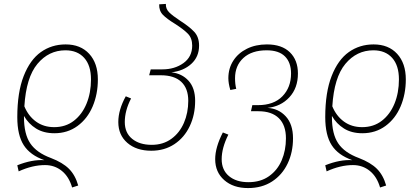

<svg xmlns="http://www.w3.org/2000/svg" viewBox="-20 -757 2135 977"><path d="M102 -167V-161Q102 -75 134 -27.5Q166 20 239 47Q299 70 331 102Q363 134 378 187L347 197Q331 142 294.5 112.5Q258 83 209 83Q145 83 75 115L68 84Q143 54 206 58Q134 33 101 -18Q68 -69 68 -161Q68 -287 100.5 -370Q133 -453 188 -492Q243 -531 314 -531Q390 -531 434 -483Q478 -435 478 -353Q478 -278 451.5 -215.5Q425 -153 374.5 -116Q324 -79 257 -79Q202 -79 163.5 -103Q125 -127 102 -167ZM104 -216Q124 -167 163 -138.5Q202 -110 256 -110Q314 -110 356 -142.5Q398 -175 420.5 -230Q443 -285 443 -353Q443 -424 408.5 -462.5Q374 -501 313 -501Q228 -501 170.5 -432Q113 -363 104 -216Z M973 -244Q973 -173 945.5 -115Q918 -57 867.5 -23.5Q817 10 750 10Q674 10 628 -30Q582 -70 582 -136Q582 -198 620 -267L647 -256Q615 -194 615 -136Q615 -81 652.5 -50.5Q690 -20 752 -20Q810 -20 852 -50.5Q894 -81 916 -132Q938 -183 938 -244Q938 -307 902.5 -340.5Q867 -374 798 -374H739L747 -404H806Q869 -404 913.5 -436Q958 -468 958 -525Q958 -563 936 -585.5Q914 -608 870 -636Q829 -661 809 -681.5Q789 -702 790 -735L824 -737Q823 -712 840.5 -694.5Q858 -677 896 -652Q943 -622 968 -595.5Q993 -569 993 -525Q993 -468 953.5 -432Q914 -396 852 -389Q906 -383 939.5 -346Q973 -309 973 -244Z M1471 -53Q1471 18 1443.5 75.5Q1416 133 1364.5 166.5Q1313 200 1242 200Q1167 200 1121 159.5Q1075 119 1075 53Q1075 -7 1114 -83L1142 -72Q1108 -4 1108 53Q1108 108 1145 139Q1182 170 1244 170Q1306 170 1349 139.5Q1392 109 1413.5 58.5Q1435 8 1435 -53Q1435 -120 1399 -155.5Q1363 -191 1295 -191H1257L1264 -222H1293Q1373 -222 1417 -267Q1461 -312 1461 -383Q1461 -439 1430 -470Q1399 -501 1337 -501Q1261 -501 1218.5 -462Q1176 -423 1176 -359Q1176 -329 1182 -305L1152 -299Q1142 -333 1142 -359Q1142 -409 1167 -448Q1192 -487 1236.5 -509Q1281 -531 1338 -531Q1414 -531 1455 -491Q1496 -451 1496 -383Q1496 -309 1452.5 -262Q1409 -215 1341 -208Q1397 -205 1434 -165Q1471 -125 1471 -53Z M1669 -167V-161Q1669 -75 1701 -27.5Q1733 20 1806 47Q1866 70 1898 102Q1930 134 1945 187L1914 197Q1898 142 1861.5 112.5Q1825 83 1776 83Q1712 83 1642 115L1635 84Q1710 54 1773 58Q1701 33 1668 -18Q1635 -69 1635 -161Q1635 -287 1667.5 -370Q1700 -453 1755 -492Q1810 -531 1881 -531Q1957 -531 2001 -483Q2045 -435 2045 -353Q2045 -278 2018.5 -215.5Q1992 -153 1941.5 -116Q1891 -79 1824 -79Q1769 -79 1730.5 -103Q1692 -127 1669 -167ZM1671 -216Q1691 -167 1730 -138.5Q1769 -110 1823 -110Q1881 -110 1923 -142.5Q1965 -175 1987.5 -230Q2010 -285 2010 -353Q2010 -424 1975.5 -462.5Q1941 -501 1880 -501Q1795 -501 1737.5 -432Q1680 -363 1671 -216Z"/></svg>

Font: FiraGO UltraLight
Style: Italic
Weight: 200
Italic angle: -8°
Designer: bBox Type GmbH
Foundry: bBox Type GmbH
Version: Version 1.001